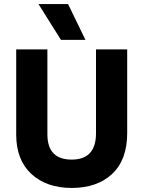

<svg xmlns="http://www.w3.org/2000/svg" viewBox="-20 -918 708 948"><path d="M608 -261Q608 -129 534 -59.5Q460 10 334 10Q210 10 135 -59Q60 -128 60 -254V-674H214V-255Q214 -130 334 -130Q454 -130 454 -260V-674H608ZM402 -721H281L170 -898H316Z"/></svg>

Font: Hind Guntur
Style: Bold
Weight: 700
Designer: Manushi Parikh, Hitesh Malaviya
Foundry: Indian Type Foundry
Version: Version 1.002;PS 1.0;hotconv 1.0.86;makeotf.lib2.5.63406; tt